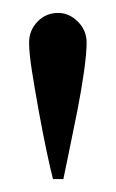

<svg xmlns="http://www.w3.org/2000/svg" viewBox="-20 -755 179 297"><path d="M78 -478H62Q58 -493 52 -521.5Q46 -550 40 -583Q34 -616 29.5 -644.5Q25 -673 25 -689Q25 -708 38 -721.5Q51 -735 70 -735Q87 -735 100.5 -721.5Q114 -708 114 -689Q114 -673 110 -644.5Q106 -616 99.5 -583Q93 -550 87 -521.5Q81 -493 78 -478Z"/></svg>

Font: Gilda Display
Style: Regular
Weight: 400
Designer: Eduardo Rodriguez Tunni
Foundry: Eduardo Rodriguez Tunni
Version: Version 1.002; ttfautohint (v1.8.4.7-5d5b);gftools[0.9.22]